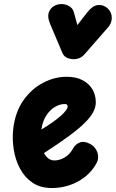

<svg xmlns="http://www.w3.org/2000/svg" viewBox="-20 -938 584 968"><path d="M240.5 10Q184 10 144.5 -16.5Q105 -43 81.5 -86.8Q58 -130.5 49.5 -182.8Q41 -235 46.5 -286Q56 -372 97.2 -431Q138.5 -490 197 -520.5Q255.5 -551 316 -551Q363.5 -551 396.2 -533.8Q429 -516.5 446 -487.5Q463 -458.5 463 -422.5Q463 -398 450 -373Q437 -348 407.2 -318.5Q377.5 -289 327 -251.8Q276.5 -214.5 201.5 -166Q207.5 -155.5 215 -147.2Q222.5 -139 232.2 -134Q242 -129 253.5 -129Q281 -129 306.5 -144.5Q332 -160 345.5 -185Q359.5 -211.5 383 -220Q406.5 -228.5 437 -211Q462 -196.5 471.2 -168.5Q480.5 -140.5 466.5 -115Q434.5 -56.5 373.5 -23.2Q312.5 10 240.5 10ZM188.5 -285Q220.5 -304 245 -321.5Q269.5 -339 286.5 -354Q303.5 -369 312.2 -381Q321 -393 321 -400.5Q321 -406 318.2 -409.8Q315.5 -413.5 305.5 -413.5Q283 -413.5 258.5 -399.8Q234 -386 215 -358.2Q196 -330.5 189 -288ZM353 -639.5Q336 -639.5 319.2 -646Q302.5 -652.5 294 -672.5L233 -816.5Q216.5 -855.5 228.2 -880.8Q240 -906 267 -914Q294 -922.5 320.2 -911.5Q346.5 -900.5 353 -874L370 -811.5L420.5 -876.5Q446.5 -909.5 473.5 -912.5Q500.5 -915.5 522 -896.5Q543 -877 543.5 -849.5Q544 -822 525.5 -801L405.5 -663.5Q394.5 -651 380.8 -645.2Q367 -639.5 353 -639.5Z"/></svg>

Font: Edu SA Hand
Style: Regular
Weight: 400
Designer: Tina and Corey Anderson, Eben Sorkin, Mirko Velimirovic
Foundry: Google for Education
Version: Version 2.000